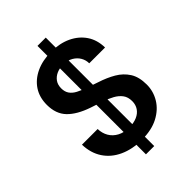

<svg xmlns="http://www.w3.org/2000/svg" viewBox="-251 -901 1099 1099"><g transform="rotate(-45 298.0 -352.0)"><path d="M264 87V-791H331V87ZM306 12Q230 12 171 -15Q112 -42 79 -92Q46 -142 44 -211H171Q172 -176 188 -148.5Q204 -121 234 -105Q264 -89 306 -89Q342 -89 368.5 -100.5Q395 -112 409.5 -133.5Q424 -155 424 -184Q424 -217 408 -238.5Q392 -260 365 -275Q338 -290 303 -301.5Q268 -313 229 -326Q147 -354 105 -397.5Q63 -441 63 -514Q63 -575 92 -619Q121 -663 173.5 -687.5Q226 -712 295 -712Q365 -712 417.5 -687Q470 -662 500 -617.5Q530 -573 531 -511H403Q403 -537 390 -559.5Q377 -582 352.5 -596.5Q328 -611 293 -611Q263 -612 239.5 -601.5Q216 -591 202 -571.5Q188 -552 188 -523Q188 -495 201 -476.5Q214 -458 238 -445.5Q262 -433 293.5 -422Q325 -411 363 -398Q416 -381 458 -356.5Q500 -332 525 -293Q550 -254 550 -192Q550 -138 522 -91.5Q494 -45 440 -16.5Q386 12 306 12Z"/></g></svg>

Font: DM Sans 16pt SemiBold
Style: Regular
Weight: 600
Version: Version 4.004;gftools[0.9.30]